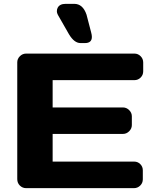

<svg xmlns="http://www.w3.org/2000/svg" viewBox="-20 -979 785 999"><path d="M69.8 -46.9V-654.8Q69.8 -672.9 83.5 -686.5Q97.2 -700.2 116.2 -700.2H679.2Q698.2 -700.2 711.7 -686.5Q725.1 -672.9 725.1 -653.8V-607.9Q725.1 -588.9 711.7 -575.4Q698.2 -562 679.2 -562H253.9V-419.9H620.1Q638.2 -419.9 652.1 -406Q666 -392.1 666 -374V-328.1Q666 -310.1 652.1 -296.1Q638.2 -282.2 620.1 -282.2H253.9V-138.2H678.2Q696.8 -138.2 710 -125Q723.1 -111.8 723.1 -92.8V-45.9Q723.1 -26.9 709.5 -13.4Q695.8 0 676.8 0H116.2Q97.2 0 83.5 -13.4Q69.8 -26.9 69.8 -46.9ZM279.8 -938Q290 -959 321.8 -959H366.2Q411.1 -959 430.2 -902.8L454.1 -811Q458 -796.9 458 -787.1Q458 -754.9 421.9 -754.9H398.9Q366.2 -754.9 338.9 -800.8L286.1 -893.1Q275.9 -909.2 275.9 -920.2Q275.9 -931.2 279.8 -938Z"/></svg>

Font: Days One
Style: Regular
Weight: 400
Designer: Alexander Kalachev, Alexey Maslov, Jovanny Lemonad
Foundry: Alexander Kalachev, Alexey Maslov, Jovanny Lemonad
Version: Version 1.002